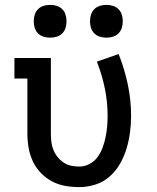

<svg xmlns="http://www.w3.org/2000/svg" viewBox="-20 -757 640 785"><path d="M304 8Q275 8 246.5 3Q218 -2 192.5 -15.5Q167 -29 146.5 -50.5Q126 -72 114 -98Q102 -124 97 -152.5Q92 -181 92 -210V-436H39V-520H188V-210Q188 -193 190 -176.5Q192 -160 198.5 -144Q205 -128 215.5 -115Q226 -102 240 -92.5Q254 -83 270.5 -79.5Q287 -76 304 -76Q326 -76 346 -86.5Q366 -97 379 -115Q392 -133 399.5 -153.5Q407 -174 411.5 -195.5Q416 -217 418 -239Q420 -261 420 -283Q420 -340 408.5 -396Q397 -452 376 -505L465 -536Q489 -476 502.5 -412Q516 -348 516 -283Q516 -249 511.5 -215.5Q507 -182 497.5 -150Q488 -118 471 -88Q454 -58 428.5 -35.5Q403 -13 370.5 -2.5Q338 8 304 8ZM415 -603Q401 -603 388 -607Q375 -611 365.5 -620.5Q356 -630 352 -643Q348 -656 348 -670Q348 -684 352 -697Q356 -710 365.5 -719.5Q375 -729 388 -733Q401 -737 415 -737Q429 -737 442 -733Q455 -729 464.5 -719.5Q474 -710 478 -697Q482 -684 482 -670Q482 -656 478 -643Q474 -630 464.5 -620.5Q455 -611 442 -607Q429 -603 415 -603ZM185 -603Q171 -603 158 -607Q145 -611 135.5 -620.5Q126 -630 122 -643Q118 -656 118 -670Q118 -684 122 -697Q126 -710 135.5 -719.5Q145 -729 158 -733Q171 -737 185 -737Q199 -737 212 -733Q225 -729 234.5 -719.5Q244 -710 248 -697Q252 -684 252 -670Q252 -656 248 -643Q244 -630 234.5 -620.5Q225 -611 212 -607Q199 -603 185 -603Z"/></svg>

Font: Iosevka HT Medium Extended
Style: Regular
Weight: 500
Width: 7
Monospace: yes
Designer: Belleve Invis
Foundry: Belleve Invis
Version: Version 32.3.0; ttfautohint (v1.8.4)